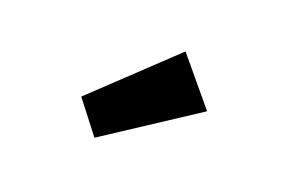

<svg xmlns="http://www.w3.org/2000/svg" viewBox="-44 -884 588 386"><g transform="rotate(15 250.0 -690.5)"><path d="M171 -583 124 -656 303 -798 376 -693Z"/></g></svg>

Font: Lexend Peta
Style: Bold
Weight: 700
Designer: Bonnie Shaver-Troup, Thomas Jockin
Foundry: Lexend
Version: Version 1.007